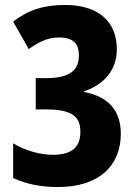

<svg xmlns="http://www.w3.org/2000/svg" viewBox="-20 -744 547 774"><path d="M451 -545C451 -664 369 -724 242 -724C155 -724 93 -703 33 -657L96 -546C133 -573 172 -593 217 -593C275 -593 298 -568 298 -521C298 -464 266 -429 165 -429H124V-303H164C271 -303 304 -274 304 -213C304 -152 272 -120 192 -120C144 -120 86 -135 33 -166V-26C93 0 147 10 214 10C378 10 467 -75 467 -205C467 -298 417 -355 319 -373V-376C400 -403 451 -463 451 -545Z"/></svg>

Font: Noto Sans Gujarati Condensed ExtraBold
Style: Regular
Weight: 800
Width: 3
Designer: Jelle Bosma - Monotype Design Team, Universal Thirst
Foundry: Monotype Imaging Inc.
Version: Version 2.106